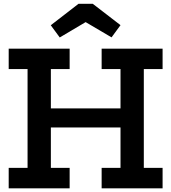

<svg xmlns="http://www.w3.org/2000/svg" viewBox="-20 -1018 926 1038"><path d="M679 -432V-329H197.5V-432ZM27 -644.5V-755H356.5V-644.5H255V-110.5H356.5V0H27V-110.5H129V-644.5ZM529.5 -644.5V-755H859V-644.5H757.5V-110.5H859V0H529.5V-110.5H631.5V-644.5ZM481.5 -997.5 631.5 -882 583 -816 443 -898.5 303 -815.5 254.5 -881.5 404.5 -997.5Z"/></svg>

Font: Hepta Slab ExtraLight SemiBold
Style: Regular
Weight: 600
Version: Version 1.102